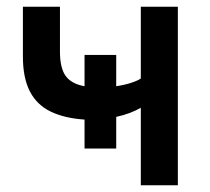

<svg xmlns="http://www.w3.org/2000/svg" viewBox="-20 -550 622 570"><path d="M398 0V-230Q384 -222 366 -215Q348 -208 325 -203V-109H231V-195Q171 -199 130 -219Q89 -239 68.5 -279Q48 -319 48 -382V-530H158V-397Q158 -348 175 -324.5Q192 -301 231 -294V-387H325V-294Q351 -298 370.5 -304.5Q390 -311 398 -317V-530H508V0Z"/></svg>

Font: Golos Text Medium
Style: Regular
Weight: 500
Designer: A.Korolkova, Vitaly Kuzmin
Foundry: ParaType Ltd
Version: Version 2.004